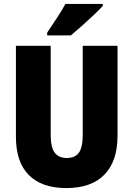

<svg xmlns="http://www.w3.org/2000/svg" viewBox="-20 -947 679 977"><path d="M578 -255Q578 -127 511.5 -58.5Q445 10 317 10Q193 10 127 -56Q61 -122 61 -251V-714H238V-261Q238 -197 258.5 -170Q279 -143 320 -143Q362 -143 381.5 -170Q401 -197 401 -262V-714H578ZM503 -917Q487 -899 458.5 -872Q430 -845 398.5 -817Q367 -789 341 -767H220V-781Q244 -817 269.5 -855.5Q295 -894 313 -927H503Z"/></svg>

Font: Noto Sans Gurmukhi UI Condensed Black
Style: Regular
Weight: 900
Width: 3
Designer: Jelle Bosma - Monotype Design Team
Foundry: Monotype Imaging Inc.
Version: Version 2.004; ttfautohint (v1.8.4.7-5d5b)